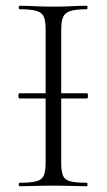

<svg xmlns="http://www.w3.org/2000/svg" viewBox="-20 -645 370 665"><path d="M48 -304Q45 -304 44 -308.5Q43 -313 44 -317.5Q45 -322 48 -322H281Q284 -322 284.5 -317.5Q285 -313 284.5 -308.5Q284 -304 281 -304ZM192 -81Q192 -52 198 -37Q204 -22 223.5 -17Q243 -12 281 -12Q283 -12 283 -6Q283 0 281 0Q257 0 228 -1Q199 -2 164 -2Q131 -2 101.5 -1Q72 0 48 0Q45 0 45 -6Q45 -12 48 -12Q86 -12 105.5 -17Q125 -22 131.5 -37Q138 -52 138 -81V-544Q138 -573 131.5 -587.5Q125 -602 105.5 -607.5Q86 -613 48 -613Q45 -613 45 -619Q45 -625 48 -625Q72 -625 101.5 -623.5Q131 -622 164 -622Q199 -622 228.5 -623.5Q258 -625 281 -625Q283 -625 283 -619Q283 -613 281 -613Q243 -613 224 -607Q205 -601 198.5 -586Q192 -571 192 -542Z"/></svg>

Font: Cormorant Garamond Light Light
Style: Regular
Weight: 300
Version: Version 4.001